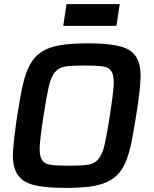

<svg xmlns="http://www.w3.org/2000/svg" viewBox="-20 -907 749 935"><path d="M39 0ZM299 8Q195 8 139.5 -7.5Q84 -23 61.5 -63Q39 -103 43.5 -171Q48 -239 64 -344Q75 -414 85.5 -467.5Q96 -521 111 -560Q126 -599 148.5 -625Q171 -651 205.5 -667Q240 -683 289.5 -689.5Q339 -696 408 -696Q512 -696 568 -680.5Q624 -665 646 -625Q668 -585 664 -517Q660 -449 643 -344Q632 -274 621.5 -220.5Q611 -167 596 -128Q581 -89 558.5 -63Q536 -37 501.5 -21Q467 -5 417.5 1.5Q368 8 299 8ZM316 -100Q374 -100 407 -104.5Q440 -109 459.5 -132.5Q479 -156 490 -205Q501 -254 515 -344Q529 -434 533 -483Q537 -532 525 -555.5Q513 -579 481 -583.5Q449 -588 391 -588Q333 -588 300 -583.5Q267 -579 247.5 -555.5Q228 -532 217 -483Q206 -434 192 -344Q178 -254 174 -205Q170 -156 182 -132.5Q194 -109 226 -104.5Q258 -100 316 -100ZM288 -781ZM288 -781 304 -887H563L547 -781Z"/></svg>

Font: Azeri Sans SemiBold
Style: Italic
Weight: 600
Designer: Hector Gatti & Omnibus-Type (original fonts) / Cristiano Sobral (main changes and remastering)
Foundry: Omnibus-Type
Version: Version 0.07;August 21, 2020;FontCreator 13.0.0.2681 64-bit;